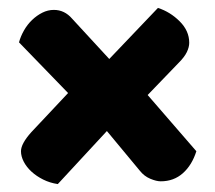

<svg xmlns="http://www.w3.org/2000/svg" viewBox="-20 -525 544 485"><path d="M353 -285 476 -143Q465 -108 442 -87.5Q419 -67 386 -67Q375 -67 359.5 -73.5Q344 -80 333 -94L250 -194L126 -60Q106 -63 89 -71.5Q72 -80 59.5 -91.5Q47 -103 40 -116.5Q33 -130 33 -143Q33 -162 59 -191L152 -290L28 -418Q32 -433 40.5 -448Q49 -463 61 -474.5Q73 -486 87 -493Q101 -500 116 -500Q143 -500 162 -478L256 -376L379 -505Q410 -495 434 -471Q458 -447 458 -417Q458 -406 452 -393.5Q446 -381 432 -367Z"/></svg>

Font: Baloo Thambi 2 ExtraBold
Style: Regular
Weight: 800
Designer: Aadarsh Rajan and Ek Type
Foundry: Ek Type
Version: Version 1.640;hotconv 1.0.111;makeotfexe 2.5.65597; ttfautoh